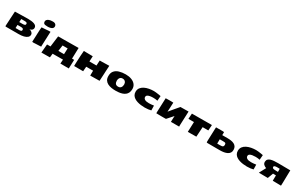

<svg xmlns="http://www.w3.org/2000/svg" viewBox="351 -3018 8370 5385"><g transform="rotate(30 4536.0 -325.5)"><path d="M93.3 2Q74.7 2 64 -4.9Q64.5 -16.1 64.9 -25.9Q65.4 -35.6 65.9 -46.4L65.4 -47.4L76.2 -240.2L75.2 -240.7L84.5 -384.3L86.9 -433.1L89.4 -472.2H89.8L90.8 -492.7L510.7 -501Q567.9 -501 620.6 -494.9Q673.3 -488.8 714.6 -473.6Q755.9 -458.5 778.3 -430.9Q800.8 -403.3 797.4 -360.8Q794.9 -327.1 768.3 -301.3Q741.7 -275.4 692.9 -265.6Q743.7 -257.8 776.1 -227.3Q808.6 -196.8 808.6 -155.8Q808.6 -103 768.3 -67.9Q728 -32.7 657.7 -15.4Q587.4 2 497.1 2ZM342.8 -299.3H444.3Q485.4 -299.3 513.9 -308.6Q542.5 -317.9 542.5 -354Q542.5 -382.8 520 -391.8Q497.6 -400.9 459.5 -400.9H349.1ZM335.9 -102.5H436.5Q477.5 -102.5 505.9 -111.1Q534.2 -119.6 534.2 -155.8Q534.2 -184.6 511.5 -194.6Q488.8 -204.6 450.7 -204.6H339.8Z M1270 -672.9Q1266.1 -643.1 1239.7 -623.5Q1213.4 -604 1175.8 -594.5Q1138.2 -585 1100.1 -585Q1045.4 -585 1012.7 -591.3Q980 -597.7 965.6 -617.4Q951.2 -637.2 951.2 -676.3Q951.2 -698.2 969.7 -723.4Q988.3 -748.5 1033 -766.1Q1077.6 -783.7 1155.8 -783.7Q1215.3 -783.7 1245.8 -752.7Q1276.4 -721.7 1270 -672.9ZM982.4 2.9Q970.2 2.9 958.3 2.2Q946.3 1.5 934.6 -2Q934.6 -20.5 937 -74Q939.5 -127.4 942.9 -203.1Q943.8 -234.9 945.3 -274.2Q946.8 -313.5 948.7 -353.8Q950.7 -394 952.9 -428.2Q955.1 -462.4 958 -483.4Q1014.2 -487.3 1072.8 -491Q1131.3 -494.6 1189.5 -501H1191.4Q1214.8 -501 1238.3 -499.5L1219.7 -43.5V-40Q1219.7 -32.7 1220 -25.4Q1220.2 -18.1 1220.7 -10.3Q1203.1 -7.8 1174.1 -6.3Q1145 -4.9 1110.6 -3.7Q1076.2 -2.4 1042.5 -1Q1008.8 0.5 982.9 2.9Z M2137.2 -150.4H2206.1Q2200.2 38.6 2195.8 133.3L1923.3 132.3L1931.6 0L1596.2 2.4L1582.5 128.4L1307.6 130.9L1331.1 -140.1L1336.4 -145H1443.4L1487.3 -491.7L1492.7 -496.6L2147.5 -502.4ZM1723.1 -337.4 1696.8 -147H1879.9L1887.7 -337.4Z M2816.4 5.4V-41L2817.9 -153.3H2595.2L2584 0L2291 -1Q2291 -31.7 2292.2 -69.6Q2293.5 -107.4 2294.9 -143.1Q2294.9 -147 2295.4 -152.3Q2295.9 -157.7 2295.9 -161.1L2303.7 -334L2316.9 -502.9L2599.6 -499H2607.4L2599.1 -326.2H2827.6L2836.4 -493.7H2906.2L3143.1 -499.5Q3143.1 -497.1 3141.8 -473.6Q3140.6 -450.2 3138.7 -416Q3136.7 -381.8 3134.8 -346.4Q3132.8 -311 3131.6 -284.2Q3130.4 -257.3 3130.4 -249.5L3116.7 2L2937 4.4Q2909.7 4.9 2875.2 5.1Q2840.8 5.4 2816.4 5.4Z M3640.6 18.1Q3573.2 18.1 3506.3 7.6Q3439.5 -2.9 3384.3 -30.8Q3329.1 -58.6 3295.9 -109.1Q3262.7 -159.7 3262.7 -240.2Q3262.7 -343.3 3314.7 -405.3Q3366.7 -467.3 3458.3 -494.9Q3549.8 -522.5 3668.5 -522.5Q3772.5 -522.5 3854.5 -491.5Q3936.5 -460.4 3983.6 -401.1Q4030.8 -341.8 4030.8 -256.8Q4030.8 -185.5 4007.1 -136.5Q3983.4 -87.4 3943.1 -56.9Q3902.8 -26.4 3852.3 -10Q3801.8 6.3 3747.1 12.2Q3692.4 18.1 3640.6 18.1ZM3648.4 -115.2Q3709.5 -115.2 3738 -155.5Q3766.6 -195.8 3766.6 -254.9Q3766.6 -306.2 3735.6 -341.8Q3704.6 -377.4 3646 -377.4Q3606 -377.4 3581.1 -357.4Q3556.2 -337.4 3544.7 -306.9Q3533.2 -276.4 3533.2 -244.1Q3533.2 -182.6 3561.3 -148.9Q3589.4 -115.2 3648.4 -115.2Z M4584.5 19Q4523.4 19 4460.9 11.2Q4398.4 3.4 4341.8 -14.2Q4285.2 -31.7 4240.7 -61.5Q4196.3 -91.3 4170.4 -135.3Q4144.5 -179.2 4144.5 -239.3Q4144.5 -314.9 4183.6 -366.9Q4222.7 -418.9 4287.1 -450.9Q4351.6 -482.9 4429 -497.3Q4506.3 -511.7 4583 -511.7Q4609.9 -511.7 4652.8 -507.1Q4695.8 -502.4 4739.5 -495.6Q4783.2 -488.8 4813 -482.4L4800.8 -325.7Q4765.1 -332.5 4734.6 -336.4Q4704.1 -340.3 4664.1 -340.3Q4607.9 -340.3 4558.8 -332.5Q4509.8 -324.7 4479.2 -304Q4448.7 -283.2 4448.7 -244.6Q4448.7 -201.7 4490.7 -173.6Q4532.7 -145.5 4625 -145.5Q4654.8 -145.5 4700 -148.9Q4745.1 -152.3 4786.1 -159.2L4789.6 -5.4Q4749.5 5.4 4699.2 12.2Q4648.9 19 4584.5 19Z M5425.8 -2Q5425.8 -13.2 5426.8 -42.7Q5427.7 -72.3 5429.2 -112.3Q5430.7 -152.3 5432.6 -194.3L5263.2 -4.4Q5242.2 -3.4 5203.9 -3.2Q5165.5 -2.9 5122.8 -3.2Q5080.1 -3.4 5043.7 -4.2Q5007.3 -4.9 4990.2 -5.4L4950.2 -6.3V-57.1L4967.8 -502Q5047.4 -504.9 5095.7 -504.9Q5144 -504.9 5171.4 -503.7Q5198.7 -502.4 5214.8 -501L5212.4 -457Q5209.5 -393.1 5206.8 -328.9Q5204.1 -264.6 5200.2 -200.7Q5207.5 -210.4 5230.2 -237.8Q5252.9 -265.1 5283.7 -301.8Q5314.5 -338.4 5346.9 -376.7Q5379.4 -415 5406.7 -447Q5434.1 -479 5449.2 -496.6H5449.7L5710 -499.5L5691.4 -43.5V-40Q5691.4 -32.7 5691.7 -21.2Q5691.9 -9.8 5692.4 -2Z M5976.1 3.4 5988.3 -320.3H5808.6L5818.8 -479V-491.7L5824.2 -496.6L6455.1 -499.5L6466.3 -494.6L6454.1 -317.9H6270.5L6251 1.5L6044.4 3.4Z M7012.7 2.4 6614.3 1Q6594.7 1 6582 -8.8Q6582 -24.4 6582 -37.8Q6582 -51.3 6582.5 -66.9L6582 -68.4L6596.2 -458.5L6599.1 -501.5L6794.4 -502.4Q6811.5 -502.4 6828.1 -501.5Q6844.7 -500.5 6859.9 -497.1Q6860.4 -485.4 6860.1 -473.4Q6859.9 -461.4 6859.9 -449.7L6858.9 -399.4H7030.3Q7092.3 -399.4 7147.7 -390.9Q7203.1 -382.3 7246.1 -360.4Q7289.1 -338.4 7314.2 -299.6Q7339.4 -260.7 7340.8 -199.7Q7342.3 -142.6 7316.9 -103.8Q7291.5 -64.9 7246.1 -41.5Q7200.7 -18.1 7140.6 -7.8Q7080.6 2.4 7012.7 2.4ZM6937.5 -122.1Q6973.1 -122.1 7001 -125.7Q7028.8 -129.4 7044.2 -146.5Q7059.6 -163.6 7058.6 -202.6Q7058.1 -233.4 7045.9 -246.1Q7033.7 -258.8 7010.7 -261Q6987.8 -263.2 6954.6 -263.2L6856.4 -263.7L6854.5 -123Z M7896 19Q7835 19 7772.5 11.2Q7710 3.4 7653.3 -14.2Q7596.7 -31.7 7552.2 -61.5Q7507.8 -91.3 7481.9 -135.3Q7456.1 -179.2 7456.1 -239.3Q7456.1 -314.9 7495.1 -366.9Q7534.2 -418.9 7598.6 -450.9Q7663.1 -482.9 7740.5 -497.3Q7817.9 -511.7 7894.5 -511.7Q7921.4 -511.7 7964.4 -507.1Q8007.3 -502.4 8051 -495.6Q8094.7 -488.8 8124.5 -482.4L8112.3 -325.7Q8076.7 -332.5 8046.1 -336.4Q8015.6 -340.3 7975.6 -340.3Q7919.4 -340.3 7870.4 -332.5Q7821.3 -324.7 7790.8 -304Q7760.3 -283.2 7760.3 -244.6Q7760.3 -201.7 7802.2 -173.6Q7844.2 -145.5 7936.5 -145.5Q7966.3 -145.5 8011.5 -148.9Q8056.6 -152.3 8097.7 -159.2L8101.1 -5.4Q8061 5.4 8010.7 12.2Q7960.4 19 7896 19Z M8994.1 4.4 8727.5 0Q8725.1 0 8725.1 -2.9L8727.5 -174.3L8632.3 -176.3Q8627.4 -163.6 8617.4 -137Q8607.4 -110.4 8596.2 -80.3Q8585 -50.3 8576.2 -26.9Q8567.4 -3.4 8565.4 2.4Q8565.4 2.4 8545.7 2.2Q8525.9 2 8494.6 1.7Q8463.4 1.5 8427.7 1Q8392.1 0.5 8358.9 0Q8325.7 -0.5 8302.7 -0.7Q8279.8 -1 8274.4 -1L8387.7 -212.4Q8335.9 -229.5 8300 -264.6Q8264.2 -299.8 8267.1 -354.5Q8270 -406.2 8299.6 -436Q8329.1 -465.8 8377.4 -480Q8425.8 -494.1 8487.1 -498Q8548.3 -502 8615.2 -502L9005.9 -497.6L9000 -217.3Q8999 -153.3 8997.8 -98.6Q8996.6 -43.9 8994.1 4.4ZM8727.5 -286.6 8727.1 -386.7Q8704.6 -387.7 8685.5 -388.4Q8666.5 -389.2 8637.7 -389.2Q8621.1 -389.2 8598.9 -386.5Q8576.7 -383.8 8559.8 -375.2Q8543 -366.7 8541.5 -348.1Q8540 -321.3 8554.9 -308.1Q8569.8 -294.9 8610.6 -290.8Q8651.4 -286.6 8727.5 -286.6Z"/></g></svg>

Font: Seymour One
Style: Regular
Weight: 400
Designer: Vernon Adams
Foundry: Vernon Adams
Version: Version 1.100; ttfautohint (v1.8.4.7-5d5b);gftools[0.9.33]